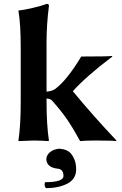

<svg xmlns="http://www.w3.org/2000/svg" viewBox="-20 -718 622 981"><path d="M216.8 97.2V92.8Q218.8 72.8 236.3 58.8Q253.9 44.9 280.8 42H287.1Q326.2 45.9 344.2 68.8Q369.1 101.1 369.1 147Q369.1 196.8 324.5 220Q279.8 243.2 214.8 243.2Q210 239.3 208.5 229.7Q207 220.2 210 212.9Q304.2 212.9 304.2 181.2Q304.2 147 275.9 144Q219.7 138.2 216.8 97.2ZM85.9 -200.2V-474.1Q85.9 -595.2 74.2 -662.1L76.2 -665Q104 -667 151.1 -678.5Q198.2 -689.9 219.2 -698.2Q230.5 -698.2 230 -688Q217.8 -591.8 217.8 -500V-249.5Q248.5 -252.9 263.2 -264.2Q324.2 -311 395 -429.2Q533.2 -429.2 551.8 -432.1L554.2 -429.2Q419.4 -327.1 352.1 -252Q455.1 -127 575.2 0L573.2 2.9Q558.1 0 469.2 0Q414.1 0 389.2 2.9Q349.1 -70.3 319.6 -112.5Q290 -154.8 244.1 -206.1Q236.3 -212.9 217.8 -214.8V-200.2Q217.8 -80.1 230 0L228 2.9Q186 0 151.9 0L75.2 2.9L74.2 0Q85.9 -76.2 85.9 -200.2Z"/></svg>

Font: Linux Biolinum
Style: Bold
Weight: 700
Designer: Philipp H. Poll
Foundry: Philipp H. Poll
Version: Version 1.3.2 ; ttfautohint (v0.9)